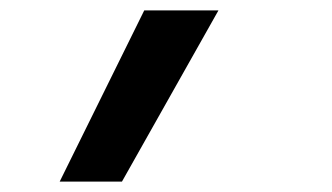

<svg xmlns="http://www.w3.org/2000/svg" viewBox="-20 -178 640 370"><path d="M95 172 258 -158H401L215 172Z"/></svg>

Font: Iosevka SS04 Extended Oblique
Style: Bold
Weight: 700
Width: 7
Italic angle: -9°
Monospace: yes
Designer: Belleve Invis
Foundry: Belleve Invis
Version: Version 19.0.0; ttfautohint (v1.8.4)